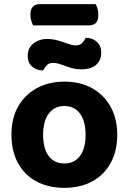

<svg xmlns="http://www.w3.org/2000/svg" viewBox="-20 -887 618 922"><path d="M543 -240Q543 -162 511.5 -104.5Q480 -47 423 -16Q366 15 289 15Q213 15 155.5 -15.5Q98 -46 66.5 -103.5Q35 -161 35 -240Q35 -319 67 -375.5Q99 -432 156.5 -463.5Q214 -495 289 -495Q365 -495 422 -463.5Q479 -432 511 -374.5Q543 -317 543 -240ZM289 -378Q242 -378 214.5 -342Q187 -306 187 -240Q187 -173 214 -137.5Q241 -102 289 -102Q337 -102 364 -138Q391 -174 391 -240Q391 -305 364 -341.5Q337 -378 289 -378ZM205 -700Q233 -700 258.5 -692.5Q284 -685 306 -677Q328 -669 343 -669Q364 -669 375.5 -681.5Q387 -694 391 -705H396Q424 -705 445 -686Q466 -667 466 -635Q466 -595 440 -574.5Q414 -554 374 -554Q343 -554 318 -562Q293 -570 272.5 -577.5Q252 -585 235 -585Q214 -585 203.5 -572.5Q193 -560 187 -549H184Q155 -549 134 -567.5Q113 -586 113 -619Q113 -646 126.5 -664Q140 -682 161.5 -691Q183 -700 205 -700ZM407 -765H139Q135 -773 130.5 -786.5Q126 -800 126 -814Q126 -843 138 -855Q150 -867 170 -867H439Q445 -858 448.5 -845Q452 -832 452 -817Q452 -788 440 -776.5Q428 -765 407 -765Z"/></svg>

Font: Baloo Bhaijaan 2
Style: Bold
Weight: 700
Designer: Sanskriti Dholi, Noopur Datye and Ek Type
Foundry: Ek Type
Version: Version 1.701